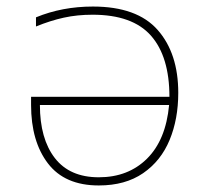

<svg xmlns="http://www.w3.org/2000/svg" viewBox="-20 -558 640 587"><path d="M525 -274Q525 -194 498.5 -130Q472 -66 417.5 -28.5Q363 9 282 9Q178 9 126.5 -58.5Q75 -126 75 -237V-262H498Q498 -385 441.5 -449Q385 -513 263 -513Q216 -513 175 -504Q134 -495 90 -477V-505Q170 -538 264 -538Q399 -538 462 -466.5Q525 -395 525 -274ZM102 -237Q102 -134 147.5 -75Q193 -16 282 -16Q372 -16 429.5 -73Q487 -130 497 -237Z"/></svg>

Font: Noto Sans Mono UI Thin
Style: Regular
Weight: 250
Monospace: yes
Designer: Monotype Design team
Foundry: Monotype Imaging Inc.
Version: Version 1.000